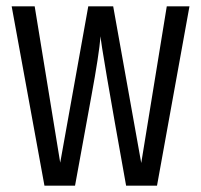

<svg xmlns="http://www.w3.org/2000/svg" viewBox="-20 -589 638 609"><path d="M509 -569H581L478 0H380Q299 -451 299 -474Q294 -415 270 -285L218 0H121L17 -569H90L171 -73L260 -569H339L428 -72Z"/></svg>

Font: Khand
Style: Regular
Weight: 400
Designer: Devanagari: Sanchit Sawaria, Jyotish Sonowal; Latin: Satya Rajpurohit
Foundry: Indian Type Foundry
Version: Version 1.101;PS 1.0;hotconv 1.0.78;makeotf.lib2.5.61930; tt